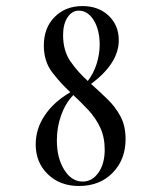

<svg xmlns="http://www.w3.org/2000/svg" viewBox="-20 -602 532 633"><path d="M240.7 11.2Q177.7 11.2 137.7 -27.6Q97.7 -66.4 97.7 -126Q97.7 -176.8 127.4 -221.4Q157.2 -266.1 211.9 -297.9Q177.7 -329.6 151.1 -365Q124.5 -400.4 124.5 -452.1Q124.5 -510.3 160.2 -546.1Q195.8 -582 252 -582Q304.7 -582 338.1 -550.3Q371.6 -518.6 371.6 -469.2Q371.6 -393.6 280.3 -325.2Q307.6 -300.8 333.7 -275.6Q359.9 -250.5 377 -218.8Q394 -187 394 -143.6Q394 -75.7 351.3 -32.2Q308.6 11.2 240.7 11.2ZM188 -486.3Q188 -434.6 212.4 -399.4Q236.8 -364.3 269.5 -335Q288.6 -359.9 298.6 -391.6Q308.6 -423.3 308.6 -454.1Q308.6 -503.4 289.1 -535.2Q269.5 -566.9 239.7 -566.9Q217.3 -566.9 202.6 -544.7Q188 -522.5 188 -486.3ZM167.5 -139.6Q167.5 -80.6 191.9 -42Q216.3 -3.4 252.4 -3.4Q284.2 -3.4 304.7 -33Q325.2 -62.5 325.2 -108.4Q325.2 -150.4 310.1 -182.1Q294.9 -213.9 271.2 -239.3Q247.6 -264.6 221.7 -288.6Q195.8 -261.7 181.6 -222.2Q167.5 -182.6 167.5 -139.6Z"/></svg>

Font: Bacasime Antique
Style: Regular
Weight: 400
Designer: The DocRepair Project, Claus Eggers Sørensen
Foundry: Google
Version: Version 2.000